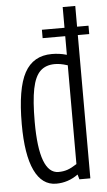

<svg xmlns="http://www.w3.org/2000/svg" viewBox="-54 -775 457 821"><g transform="rotate(-5 175.0 -365.0)"><path d="M254 0 248 -21Q205 10 154 10Q93 10 61 -57.5Q29 -125 29 -256Q29 -409 66 -476.5Q103 -544 183 -544Q198 -544 214 -542Q230 -540 247 -535V-615H150V-651H247V-740H301V-651H350V-615H301V0ZM247 -66V-490Q228 -496 215.5 -498Q203 -500 192 -500Q153 -500 129.5 -477.5Q106 -455 95.5 -403Q85 -351 85 -261Q85 -39 168 -39Q189 -39 206.5 -45Q224 -51 247 -66Z"/></g></svg>

Font: Georama Condensed Light
Style: Regular
Weight: 300
Width: 3
Designer: Jean-Baptiste Levee
Foundry: Production Type
Version: Version 1.000